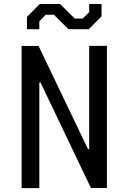

<svg xmlns="http://www.w3.org/2000/svg" viewBox="-20 -966 660 986"><path d="M91 0H182V-542.5H188L447 -0.5H529V-730.5H438V-200H432L178 -730H91ZM288.5 -945.5H184L118.5 -879V-816H182V-856.5L215 -890.5H256.5L331.5 -816H436L501.5 -882.5V-945.5H438V-903.5L405 -871H363.5Z"/></svg>

Font: Monaspace Krypton
Style: Regular
Weight: 400
Designer: Riley Cran & the Lettermatic Team
Foundry: Lettermatic
Version: Version 1.200 (Monaspace Krypton)